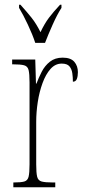

<svg xmlns="http://www.w3.org/2000/svg" viewBox="-20 -786 358 806"><path d="M36 0V-20H37Q68 -20 82 -24Q96 -28 100 -44Q104 -60 104 -96V-440Q104 -476 100 -492Q96 -508 81 -512Q66 -516 34 -516H31V-536H128L131 -435H133Q142 -459 155 -484.5Q168 -510 189.5 -527Q211 -544 243 -544Q277 -544 292 -526.5Q307 -509 307 -483Q307 -466 302.5 -454.5Q298 -443 286 -443Q286 -462 283.5 -479Q281 -496 271.5 -507.5Q262 -519 239 -519Q212 -519 192 -496.5Q172 -474 158.5 -437Q145 -400 138.5 -357.5Q132 -315 132 -274V-96Q132 -60 136 -44Q140 -28 155 -24Q170 -20 201 -20H212V0ZM128 -606Q117 -640 97 -682.5Q77 -725 60 -753V-766H66Q93 -736 112.5 -711.5Q132 -687 150 -651Q167 -687 185.5 -711.5Q204 -736 232 -766H238V-753Q220 -725 201 -682.5Q182 -640 169 -606Z"/></svg>

Font: Noto Serif Thai ExtraCondensed Thin
Style: Regular
Weight: 100
Width: 2
Designer: Monotype Design Team
Foundry: Monotype Imaging Inc.
Version: Version 2.001; ttfautohint (v1.8.4.7-5d5b)